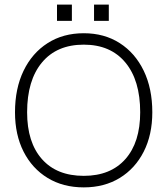

<svg xmlns="http://www.w3.org/2000/svg" viewBox="-20 -804 724 832"><path d="M387.5 -784V-713.5H451.5V-784ZM227 -784V-713.5H291.5V-784ZM45 -317.5Q45 -220 82.2 -146.8Q119.5 -73.5 186.5 -32.8Q253.5 8 343 8Q432 8 498.8 -32.8Q565.5 -73.5 602.8 -146.8Q640 -220 640 -317.5Q640 -420.5 602.8 -497.5Q565.5 -574.5 498.8 -617.2Q432 -660 343 -660Q253.5 -660 186.5 -617.2Q119.5 -574.5 82.2 -497.5Q45 -420.5 45 -317.5ZM587.5 -317.5Q587.5 -187 523.2 -114.5Q459 -42 343 -42Q226 -42 161.8 -114.5Q97.5 -187 97.5 -317.5Q97.5 -456 161.8 -533.2Q226 -610.5 343 -610.5Q459 -610.5 523.2 -533.2Q587.5 -456 587.5 -317.5Z"/></svg>

Font: Overused Grotesk Light
Style: Regular
Weight: 300
Designer: RandomMaerks
Version: Version 0.005